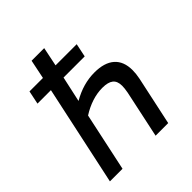

<svg xmlns="http://www.w3.org/2000/svg" viewBox="-194 -839 969 969"><g transform="rotate(-45 290.0 -355.0)"><path d="M35 0 150 -536H54L69 -608H165L186 -710H276L255 -608H406L391 -536H240L210 -399Q250 -422 289 -433Q328 -444 368 -444Q439 -444 476 -411.5Q513 -379 513 -316Q513 -291 507 -261L451 0H361L415 -253Q420 -280 420 -297Q420 -331 401 -346Q382 -361 342 -361Q304 -361 266 -348.5Q228 -336 192 -313L125 0Z"/></g></svg>

Font: Sometype Mono Medium
Style: Italic
Weight: 500
Italic angle: -12°
Monospace: yes
Designer: Ryoichi Tsunekawa
Foundry: Dharma Type
Version: Version 1.000; ttfautohint (v1.8.3)